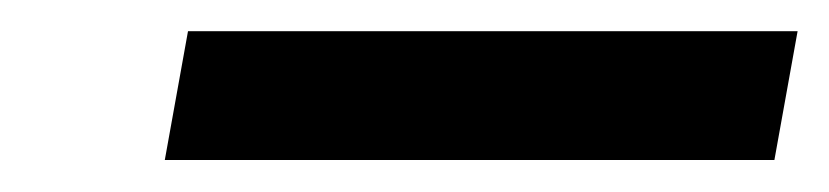

<svg xmlns="http://www.w3.org/2000/svg" viewBox="-20 -746 518 120"><path d="M97.5 -726.5H478.5L464 -646H83Z"/></svg>

Font: Rudi
Style: Regular
Weight: 400
Italic angle: -10°
Designer: Tyler Finck
Foundry: Etcetera Type Company
Version: Version 1.111; ttfautohint (v1.8.4)